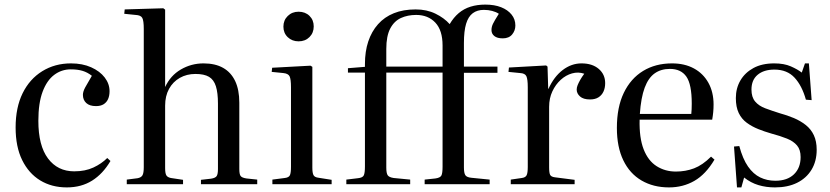

<svg xmlns="http://www.w3.org/2000/svg" viewBox="-20 -802 3614 836"><path d="M271 14Q205 14 155 -16.5Q105 -47 76.5 -105Q48 -163 48 -247Q48 -334 78.5 -396Q109 -458 164 -492Q219 -526 289 -526Q339 -526 377 -509Q415 -492 436 -464.5Q457 -437 457 -405Q457 -385 450.5 -370.5Q444 -356 431 -348Q418 -340 398 -340Q370 -340 355.5 -353.5Q341 -367 341 -389Q341 -403 351 -421.5Q361 -440 380 -472Q361 -487 339.5 -493.5Q318 -500 288 -500Q248 -500 216 -476Q184 -452 165.5 -402.5Q147 -353 147 -276Q147 -168 189 -112Q231 -56 303 -56Q351 -56 386.5 -72.5Q422 -89 447 -114L461 -101Q428 -45 381 -15.5Q334 14 271 14Z M532 0V-20L579 -26Q595 -29 600.5 -39Q606 -49 606 -74V-676Q606 -712 599.5 -724Q593 -736 570 -737L521 -742L523 -761L691 -766L699 -760V-425V-423Q722 -473 767.5 -499.5Q813 -526 866 -526Q917 -526 951.5 -506.5Q986 -487 1004 -449Q1022 -411 1022 -355V-66Q1022 -44 1027.5 -36Q1033 -28 1053 -25L1100 -20V0H855V-19L899 -24Q918 -27 923.5 -35.5Q929 -44 929 -66V-351Q929 -398 920 -426.5Q911 -455 890 -467.5Q869 -480 831 -480Q793 -480 763 -463Q733 -446 716 -415Q699 -384 699 -342V-70Q699 -48 704 -39Q709 -30 724 -27L777 -19V0Z M1166 0V-20L1220 -27Q1238 -29 1242.5 -39.5Q1247 -50 1247 -76V-422Q1247 -457 1241 -469.5Q1235 -482 1213 -484L1163 -489L1165 -507L1332 -516L1340 -511V-72Q1340 -49 1345 -39.5Q1350 -30 1367 -28L1424 -19V0ZM1280 -622Q1252 -622 1233 -640Q1214 -658 1214 -686Q1214 -714 1233 -732.5Q1252 -751 1280 -751Q1309 -751 1327.5 -733Q1346 -715 1346 -687Q1346 -659 1327.5 -640.5Q1309 -622 1280 -622Z M1662 -512H1907V-604Q1907 -670 1875.5 -703.5Q1844 -737 1792 -737Q1755 -737 1725.5 -723.5Q1696 -710 1679 -677.5Q1662 -645 1662 -589ZM1488 0V-20L1538 -26Q1559 -28 1564 -38.5Q1569 -49 1569 -77V-486H1495V-505L1569 -511V-523Q1569 -578 1583.5 -621.5Q1598 -665 1626 -696.5Q1654 -728 1695 -744.5Q1736 -761 1790 -761Q1838 -761 1876 -742.5Q1914 -724 1938 -697Q1955 -726 1977.5 -745Q2000 -764 2029 -773Q2058 -782 2093 -782Q2133 -782 2162 -770.5Q2191 -759 2207.5 -738.5Q2224 -718 2224 -691Q2224 -669 2210 -652Q2196 -635 2169 -635Q2145 -635 2132.5 -645Q2120 -655 2120 -671Q2120 -685 2126.5 -698.5Q2133 -712 2152 -742Q2140 -750 2123 -754.5Q2106 -759 2087 -759Q2058 -759 2038.5 -744.5Q2019 -730 2009.5 -698.5Q2000 -667 2000 -615V-512H2146V-485H2000V-73Q2000 -49 2006 -39.5Q2012 -30 2032 -28L2112 -20V0H1829V-20L1876 -25Q1897 -28 1902 -38Q1907 -48 1907 -76V-486H1662V-72Q1662 -48 1668 -39Q1674 -30 1694 -27L1766 -20V0Z M2204 0V-20L2252 -27Q2268 -29 2273 -39Q2278 -49 2278 -75V-422Q2278 -457 2272 -470Q2266 -483 2244 -484L2194 -489L2196 -508L2358 -517L2364 -512L2367 -415H2368Q2392 -468 2430 -497Q2468 -526 2512 -526Q2559 -526 2587 -502Q2615 -478 2615 -440Q2615 -419 2607.5 -403Q2600 -387 2585.5 -378Q2571 -369 2549 -369Q2520 -369 2505.5 -382Q2491 -395 2491 -412Q2491 -421 2495 -431Q2499 -441 2506 -453.5Q2513 -466 2524 -481Q2498 -490 2471 -482.5Q2444 -475 2421.5 -454.5Q2399 -434 2385 -404Q2371 -374 2371 -337V-73Q2371 -49 2375.5 -40.5Q2380 -32 2396 -30L2482 -19V0Z M2893 14Q2825 14 2773.5 -16Q2722 -46 2694 -104Q2666 -162 2666 -245Q2666 -335 2696 -397.5Q2726 -460 2780 -493Q2834 -526 2906 -526Q2961 -526 3001.5 -504Q3042 -482 3064.5 -441.5Q3087 -401 3087 -347Q3087 -330 3085.5 -314Q3084 -298 3081 -281H2765Q2763 -202 2782.5 -152Q2802 -102 2839 -78.5Q2876 -55 2923 -55Q2965 -55 3002 -69Q3039 -83 3076 -120L3091 -107Q3053 -43 3003.5 -14.5Q2954 14 2893 14ZM2766 -306H2990Q2991 -315 2991.5 -326.5Q2992 -338 2992 -351Q2992 -435 2968.5 -468.5Q2945 -502 2897 -502Q2858 -502 2830.5 -482.5Q2803 -463 2787 -420Q2771 -377 2766 -306Z M3189 14 3176 -164 3199 -166Q3214 -110 3237 -77Q3260 -44 3290 -29.5Q3320 -15 3356 -15Q3408 -15 3437 -43Q3466 -71 3466 -118Q3466 -150 3450.5 -168.5Q3435 -187 3406.5 -198.5Q3378 -210 3337 -221Q3309 -229 3281.5 -240Q3254 -251 3231.5 -267.5Q3209 -284 3196.5 -310Q3184 -336 3184 -375Q3184 -418 3204 -452Q3224 -486 3261 -506Q3298 -526 3351 -526Q3394 -526 3423.5 -513Q3453 -500 3471 -486L3485 -526H3502L3514 -366L3489 -368Q3472 -429 3439.5 -464Q3407 -499 3352 -499Q3306 -499 3279 -476.5Q3252 -454 3252 -412Q3252 -379 3268 -360Q3284 -341 3312 -330.5Q3340 -320 3375 -309Q3408 -300 3436.5 -288Q3465 -276 3488 -258Q3511 -240 3523.5 -213.5Q3536 -187 3536 -150Q3536 -100 3513.5 -63Q3491 -26 3450.5 -6Q3410 14 3354 14Q3316 14 3282.5 4Q3249 -6 3220 -29L3208 14Z"/></svg>

Font: Literata 60pt
Style: Regular
Weight: 400
Designer: Latin by Veronika Burian and Jose Scaglione. Greek by Irene Vlachou. Cyrillic by Vera Evstafieva.
Foundry: TypeTogether
Version: Version 3.002